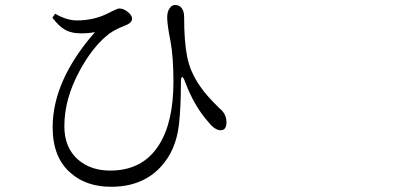

<svg xmlns="http://www.w3.org/2000/svg" viewBox="-20 -711 1540 753"><path d="M416 21.5Q319.3 21.5 258.8 -31.2Q186.5 -91.8 186.5 -211.9Q186.5 -395.5 352.5 -585Q316.4 -578.1 279.3 -581.1Q251 -584 231.4 -596.7Q210 -609.4 185.5 -641.6L196.3 -657.2Q241.2 -630.9 282.2 -630.9Q347.7 -630.9 402.3 -658.2Q411.1 -662.1 423.8 -668.9Q441.4 -677.7 448.2 -677.7Q464.8 -677.7 481.4 -664.1Q498 -650.4 498 -638.7Q498 -623 476.6 -613.3Q473.6 -612.3 466.8 -609.4Q419.9 -590.8 395.5 -568.4Q338.9 -519.5 293 -434.6Q232.4 -324.2 232.4 -215.8Q232.4 -131.8 286.1 -85Q335.9 -42 412.1 -42Q540 -42 603.5 -142.6Q660.2 -231.4 660.2 -390.6Q660.2 -487.3 648.4 -550.8Q635.7 -614.3 635.7 -642.6Q635.7 -666 645.5 -678.7Q653.3 -691.4 667 -691.4Q683.6 -691.4 692.9 -678.7Q702.1 -666 702.1 -645.5Q702.1 -548.8 713.9 -489.3Q725.6 -427.7 766.6 -370.1Q789.1 -336.9 835 -292Q838.9 -288.1 840.8 -286.1Q867.2 -265.6 868.2 -232.4Q868.2 -200.2 845.7 -200.2Q823.2 -200.2 799.8 -229.5Q742.2 -293 706.1 -389.6Q699.2 -409.2 694.3 -408.7Q689.5 -408.2 689.5 -386.7Q689.5 -289.1 681.6 -220.7Q669.9 -122.1 612.3 -58.6Q540 21.5 416 21.5Z"/></svg>

Font: Bpmf GenRyu Min R
Style: R
Weight: 400
Foundry: But Ko
Version: Version 1.320